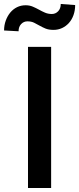

<svg xmlns="http://www.w3.org/2000/svg" viewBox="-56 -947 398 967"><path d="M201.5 0H85V-711H201.5ZM322.5 -921.5Q322.5 -894 314.2 -871Q306 -848 291.2 -831.5Q276.5 -815 256.8 -805.8Q237 -796.5 213.5 -796.5Q189.5 -796.5 173.2 -803.2Q157 -810 143 -818Q129 -826 115.2 -832.8Q101.5 -839.5 82 -839.5Q63.5 -839.5 50.5 -825.8Q37.5 -812 37.5 -789.5L-35.5 -793.5Q-35.5 -820 -27 -843.2Q-18.5 -866.5 -4.2 -883.8Q10 -901 29.8 -910.8Q49.5 -920.5 73 -920.5Q93 -920.5 109.2 -913.5Q125.5 -906.5 140 -898.5Q155 -890 170.8 -883.2Q186.5 -876.5 205 -876.5Q223.5 -876.5 236.8 -890.2Q250 -904 250 -927Z"/></svg>

Font: Roberto Sans Medium
Style: Regular
Weight: 500
Designer: Google (font) & Cristiano Sobral (main changes)
Version: Version 1.000;October 12, 2021;FontCreator 14.0.0.2814 64-bi